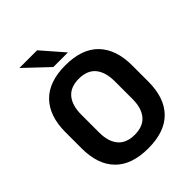

<svg xmlns="http://www.w3.org/2000/svg" viewBox="-234 -951 1090 1090"><g transform="rotate(-45 311.0 -406.0)"><path d="M311 14.5Q178.5 14.5 110.8 -54.8Q43 -124 43 -253V-383Q43 -512.5 110.8 -582.5Q178.5 -652.5 311 -652.5Q443.5 -652.5 511.2 -582.5Q579 -512.5 579 -383V-253Q579 -124 511.5 -54.8Q444 14.5 311 14.5ZM311 -94.5Q378.5 -94.5 412 -134.5Q445.5 -174.5 445.5 -247V-389Q445.5 -464 412 -504.2Q378.5 -544.5 311 -544.5Q244 -544.5 210.5 -504.2Q177 -464 177 -389V-247Q177 -174.5 210.5 -134.5Q244 -94.5 311 -94.5ZM258 -826 372 -695V-693.5H256L117.5 -824.5V-826Z"/></g></svg>

Font: Anek Bangla SemiBold
Style: Regular
Weight: 600
Designer: Sulekha Rajkumar (Bangla), Yesha Goshar (Latin)
Foundry: Ek Type
Version: Version 1.003